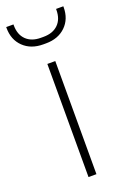

<svg xmlns="http://www.w3.org/2000/svg" viewBox="-154 -749 528 796"><g transform="rotate(-20 110.0 -350.5)"><path d="M92 -499H127V0H92ZM-16 -697V-701H16V-697Q16 -656 39.5 -633Q63 -610 104 -610H116Q157 -610 180.5 -633Q204 -656 204 -697V-701H236V-697Q236 -645 203 -613Q170 -581 116 -581H104Q50 -581 17 -613Q-16 -645 -16 -697Z"/></g></svg>

Font: Bai Jamjuree ExtraLight
Style: Regular
Weight: 275
Designer: Katatrad Aksorn Co.,Ltd.
Foundry: Cadson Demak Co.,Ltd.
Version: Version 1.000; ttfautohint (v1.6)